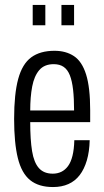

<svg xmlns="http://www.w3.org/2000/svg" viewBox="-20 -743 421 775"><path d="M194 12Q136 12 101.5 -16Q67 -44 52 -105Q37 -166 37 -263Q37 -364 53.5 -424.5Q70 -485 106 -511.5Q142 -538 200 -538Q246 -538 278.5 -516.5Q311 -495 327.5 -442.5Q344 -390 344 -298V-250H102Q102 -179 109.5 -133Q117 -87 137 -64.5Q157 -42 193 -42Q212 -42 227.5 -49.5Q243 -57 254.5 -72.5Q266 -88 272.5 -114Q279 -140 280 -177H342Q341 -131 330.5 -95.5Q320 -60 301.5 -36Q283 -12 256 0Q229 12 194 12ZM102 -297H279Q279 -346 275 -381Q271 -416 262 -439Q253 -462 237 -473Q221 -484 197 -484Q159 -484 138.5 -460Q118 -436 110 -394Q102 -352 102 -297ZM112 -641V-723H163V-641ZM228 -641V-723H279V-641Z"/></svg>

Font: Archivo ExtraCondensed Light
Style: Regular
Weight: 300
Width: 2
Designer: Hector Gatti
Foundry: Omnibus-Type
Version: Version 2.001